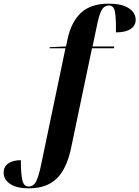

<svg xmlns="http://www.w3.org/2000/svg" viewBox="-113 -790 762 1050"><path d="M45 240Q-22 240 -57.5 216Q-93 192 -93 154Q-93 122 -68 104Q-43 86 1 86Q1 159 9 194.5Q17 230 43 230Q71 230 85 201.5Q99 173 112 110L245 -526H158L159 -532L248 -536L257 -579Q278 -673 331.5 -721.5Q385 -770 482 -770Q554 -770 591.5 -745Q629 -720 629 -682Q629 -650 601.5 -631.5Q574 -613 521 -613Q522 -687 516 -723.5Q510 -760 483 -760Q456 -760 441.5 -732Q427 -704 415 -640L393 -536H512L510 -526H390L275 23Q251 135 196 187.5Q141 240 45 240Z"/></svg>

Font: Noto Serif Display SemiCondensed
Style: Bold Italic
Weight: 700
Width: 4
Italic angle: -12°
Designer: Monotype Design Team
Foundry: Monotype Imaging Inc.
Version: Version 2.009